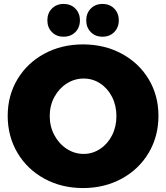

<svg xmlns="http://www.w3.org/2000/svg" viewBox="-20 -939 842 973"><path d="M783 -352Q783 -248 733.5 -164.5Q684 -81 596.5 -33.5Q509 14 401 14Q292 14 205 -33.5Q118 -81 68.5 -164.5Q19 -248 19 -352Q19 -455 68.5 -537.5Q118 -620 205 -667Q292 -714 401 -714Q509 -714 596.5 -667Q684 -620 733.5 -537.5Q783 -455 783 -352ZM232 -351Q232 -298 255.5 -254Q279 -210 318.5 -184.5Q358 -159 404 -159Q449 -159 487.5 -184.5Q526 -210 548 -253.5Q570 -297 570 -351Q570 -404 548 -447.5Q526 -491 488 -516Q450 -541 404 -541Q358 -541 318.5 -516Q279 -491 255.5 -447.5Q232 -404 232 -351ZM385 -836Q385 -800 362 -776.5Q339 -753 302 -753Q266 -753 243 -776.5Q220 -800 220 -836Q220 -872 243 -895.5Q266 -919 302 -919Q339 -919 362 -895.5Q385 -872 385 -836ZM582 -836Q582 -800 559 -776.5Q536 -753 499 -753Q463 -753 440 -776.5Q417 -800 417 -836Q417 -872 440 -895.5Q463 -919 499 -919Q536 -919 559 -895.5Q582 -872 582 -836Z"/></svg>

Font: Gontserrat ExtraBold
Style: Regular
Weight: 800
Designer: Julieta Ulanovsky
Foundry: Julieta Ulanovsky
Version: Version 6.001